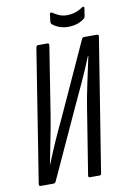

<svg xmlns="http://www.w3.org/2000/svg" viewBox="-89 -850 601 904"><g transform="rotate(-10 211.5 -398.0)"><path d="M31 0Q22 0 23 -9L124 -646Q126 -655 134 -655H178Q187 -655 186 -646L135 -323Q127 -272 114.5 -211Q102 -150 91 -91H92Q113 -144 136.5 -197Q160 -250 185 -302L342 -646Q345 -655 354 -655H415Q424 -655 423 -646L321 -9Q320 0 312 0H266Q258 0 259 -9L309 -321Q317 -373 331 -438Q345 -503 358 -564H356Q333 -507 307 -450Q281 -393 255 -338L104 -9Q100 0 92 0ZM289 -715Q246 -715 214 -741Q209 -746 210 -757L214 -788Q215 -800 227 -793Q241 -783 257.5 -776.5Q274 -770 293 -770Q334 -770 368 -794Q372 -797 376 -795.5Q380 -794 379 -789L373 -751Q372 -743 363 -737Q333 -715 289 -715Z"/></g></svg>

Font: Sofia Sans Extra Condensed
Style: Italic
Weight: 400
Italic angle: -9°
Designer: Botio Nikoltchev, Ani Petrova
Foundry: lettersoup
Version: Version 4.101; ttfautohint (v1.8.4.7-5d5b)